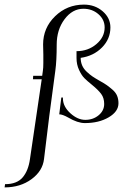

<svg xmlns="http://www.w3.org/2000/svg" viewBox="-117 -529 559 833"><path d="M215 -307Q265 -307 301 -337.5Q337 -368 337 -410Q337 -444 310 -467.5Q283 -491 245 -491Q197 -491 163 -445.5Q129 -400 129 -335Q129 -265 123 -222Q95 -20 74 161Q68 213 19.5 248.5Q-29 284 -97 284L-95 270Q-44 270 -19 241Q6 212 13 161L64 -185H26L27 -200H66L69 -222Q71 -234 71 -256Q71 -269 71 -292Q70 -318 70 -336Q70 -408 122 -458.5Q174 -509 247 -509Q295 -509 328.5 -480Q362 -451 362 -410Q362 -360 325.5 -323Q289 -286 233 -278Q233 -260 239.5 -245Q246 -230 259.5 -217.5Q273 -205 284 -197.5Q295 -190 316 -178Q336 -167 346.5 -159.5Q357 -152 371 -140Q385 -128 391 -113.5Q397 -99 397 -81Q397 -45 354.5 -20Q312 5 251 5Q220 5 179 -19Q154 -33 140 -33L149 -106H156V-100Q157 -66 188.5 -37.5Q220 -9 253 -9Q287 -9 311 -29Q335 -49 335 -78Q335 -104 322 -121.5Q309 -139 282 -161Q261 -178 249 -190Q237 -202 226 -225.5Q215 -249 215 -277Z"/></svg>

Font: Kleymissky
Style: Regular
Weight: 500
Italic angle: -8°
Designer: gluk
Foundry: gluk
Version: Version 0.283